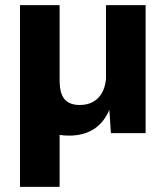

<svg xmlns="http://www.w3.org/2000/svg" viewBox="-20 -520 646 750"><path d="M291 -109.9Q335.4 -109.9 362.3 -136.2Q389.2 -162.6 394 -211.9V-500H548.8V0H413.1L407.2 -90.8Q363.8 9.8 249 9.8Q229.5 9.8 212.9 6.8V210H58.1V-500H212.9V-207Q212.9 -153.8 232.7 -131.8Q252.4 -109.9 291 -109.9Z"/></svg>

Font: Human Sans
Style: Bold
Weight: 700
Designer: Tim Radville
Foundry: Continuum
Version: Version 1.000;FEAKit 1.0